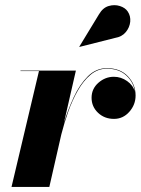

<svg xmlns="http://www.w3.org/2000/svg" viewBox="-20 -739 558 759"><path d="M434.5 -589 294 -553.5 293.5 -554.5 371 -682Q386.5 -708.5 409.5 -715.2Q432.5 -722 453.8 -715.2Q475 -708.5 485 -693.5Q497 -675.5 494.8 -653Q492.5 -630.5 477.2 -612Q462 -593.5 434.5 -589ZM134 -458H61V-460H280L232.5 -252.5Q248.5 -305.5 271.8 -355.2Q295 -405 327.2 -437.2Q359.5 -469.5 402.5 -469.5Q455.5 -469.5 485.8 -437.2Q516 -405 516 -361.5Q516 -325 491.2 -297Q466.5 -269 430.5 -269Q393 -269 367.5 -293.2Q342 -317.5 342 -352.5Q342 -388 369 -411.8Q396 -435.5 430 -435.5Q458.5 -435.5 482.5 -418.5Q506.5 -401.5 513 -377Q508 -414 479 -440.8Q450 -467.5 402.5 -467.5Q366.5 -467.5 338 -443.5Q309.5 -419.5 287.5 -380.8Q265.5 -342 249.5 -296.8Q233.5 -251.5 222.5 -208L175 0H25.5Z"/></svg>

Font: Bodoni* 96
Style: Bold Italic
Weight: 700
Italic angle: -13°
Version: Version 2.2